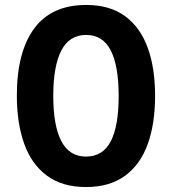

<svg xmlns="http://www.w3.org/2000/svg" viewBox="-20 -745 694 775"><path d="M606 -358Q606 -245 576 -162.5Q546 -80 484 -35Q422 10 327 10Q232 10 170 -35.5Q108 -81 78 -164Q48 -247 48 -359Q48 -535 118 -630Q188 -725 328 -725Q423 -725 484.5 -680Q546 -635 576 -553Q606 -471 606 -358ZM195 -358Q195 -238 227.5 -175.5Q260 -113 327 -113Q395 -113 427 -174.5Q459 -236 459 -358Q459 -479 427 -541.5Q395 -604 328 -604Q260 -604 227.5 -541Q195 -478 195 -358Z"/></svg>

Font: Noto Sans Condensed
Style: Bold
Weight: 700
Width: 3
Designer: Monotype Design Team
Foundry: Monotype Imaging Inc.
Version: Version 2.013; ttfautohint (v1.8.4.7-5d5b)